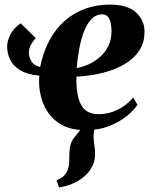

<svg xmlns="http://www.w3.org/2000/svg" viewBox="-20 -556 663 835"><path d="M236.5 259 226 228Q248 219.5 259.2 207.2Q270.5 195 275.5 179Q281 164.5 281 145.2Q281 126 282 106Q283 67.5 301.2 44.8Q319.5 22 334 2.5L415 -41Q401 -23 393.8 -3Q386.5 17 387 38Q387 53 390.2 74Q393.5 95 393.5 115Q393.5 145 379.5 170.8Q365.5 196.5 341 216Q319.5 233 292.5 244Q265.5 255 236.5 259ZM135.5 -390.5Q125.5 -380.5 115.5 -363.2Q105.5 -346 105.5 -327Q105.5 -308 116.5 -289.5Q127.5 -271 154.5 -264.5Q168 -330.5 195.2 -381Q222.5 -431.5 262 -466Q301.5 -500.5 350.8 -518.2Q400 -536 457.5 -536Q533 -536 570.2 -503Q607.5 -470 608.5 -420.5Q609 -375 589.5 -342.5Q570 -310 537.8 -287.5Q505.5 -265 466.2 -251.2Q427 -237.5 386.8 -230.8Q346.5 -224 312.5 -222.5Q311.5 -186 315.8 -156.2Q320 -126.5 330.5 -104.5Q341 -82.5 360 -71Q379 -59.5 407.5 -59.5Q440.5 -59.5 469.2 -69.5Q498 -79.5 520.8 -96.2Q543.5 -113 559 -132L578 -100.5Q563.5 -78 532.5 -52.2Q501.5 -26.5 455.8 -8.2Q410 10 351 10Q280.5 10 236 -20.5Q191.5 -51 170.8 -99.5Q150 -148 150 -202.5Q150 -207 150.2 -214.2Q150.5 -221.5 151 -227Q97.5 -232 67 -251Q36.5 -270 23.8 -297.2Q11 -324.5 11 -353.5Q11 -377.5 25.5 -406.2Q40 -435 70 -454.5ZM425 -493.5Q396.5 -493.5 376.5 -471.8Q356.5 -450 343.8 -415Q331 -380 323.8 -339Q316.5 -298 313.5 -260Q338 -264 364.8 -276Q391.5 -288 414.2 -307.8Q437 -327.5 451 -355.5Q465 -383.5 465 -420.5Q464.5 -456.5 454.8 -475Q445 -493.5 425 -493.5Z"/></svg>

Font: Merriweather 96pt ExtraBold
Style: Italic
Weight: 800
Italic angle: -7.8°
Version: Version 2.101